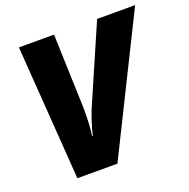

<svg xmlns="http://www.w3.org/2000/svg" viewBox="-127 -836 945 959"><g transform="rotate(-20 345.5 -357.0)"><path d="M272.9 -297.9Q272.9 -226.1 265.1 -172.9H269Q274.9 -201.7 290.5 -249.5Q306.6 -297.4 317.9 -320.8L488.8 -713.9H690.9L336.9 0H124L73.2 -713.9H259.8L272.9 -322.8Z"/></g></svg>

Font: Open Sans Hebrew Extra Bold
Style: Italic
Weight: 800
Italic angle: -12°
Foundry: Ascender Corporation, Yanek Iontef
Version: Version 2.001;PS 002.001;hotconv 1.0.70;makeotf.lib2.5.58329